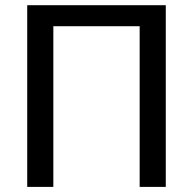

<svg xmlns="http://www.w3.org/2000/svg" viewBox="-20 -732 756 752"><path d="M629.3 -711.6V0H527V-629.3H188.9V0H86.6V-711.6Z"/></svg>

Font: Interface
Style: Regular
Weight: 400
Designer: Rasmus Andersson
Foundry: rsms
Version: Version 1.8